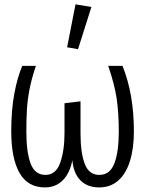

<svg xmlns="http://www.w3.org/2000/svg" viewBox="-20 -836 655 867"><path d="M533.3 -538.5Q584.6 -410.3 584.6 -243.6Q584.6 -166.2 566.9 -109Q549.2 -51.8 514.1 -20.8Q479 10.3 427.7 10.3Q374.9 10.3 343.3 -21.5Q311.8 -53.3 306.7 -112.8Q295.9 -54.9 263.8 -22.3Q231.8 10.3 182.6 10.3Q105.6 10.3 68.2 -55.1Q30.8 -120.5 30.8 -243.6Q30.8 -338.5 44.6 -412.8Q58.5 -487.2 80.5 -538.5H142.1Q122.6 -481 113.3 -432.6Q104.1 -384.1 101.5 -341.8Q99 -299.5 99 -241Q99 -149.2 118.2 -97.7Q137.4 -46.2 185.6 -46.2Q232.3 -46.2 251.8 -101Q271.3 -155.9 271.3 -235.4V-369.7L343.6 -378.5V-233.3Q343.6 -146.7 362.6 -96.4Q381.5 -46.2 428.7 -46.2Q476.4 -46.2 496.4 -98.2Q516.4 -150.3 516.4 -241Q516.4 -323.6 507.2 -388.5Q497.9 -453.3 468.7 -538.5ZM283.1 -622.6 321 -816.4 392.8 -804.6 332.3 -613.8Z"/></svg>

Font: Fira Code Fixed Light
Style: Regular
Weight: 300
Monospace: yes
Designer: Carrois Corporate, Edenspiekermann AG, Nikita Prokopov
Foundry: Carrois Corporate, Edenspiekermann AG, Nikita Prokopov
Version: Version 5.002